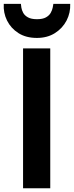

<svg xmlns="http://www.w3.org/2000/svg" viewBox="-26 -1000 394 1020"><path d="M96.5 0V-743H241V0ZM170 -798.5Q112 -798.5 71.8 -824.2Q31.5 -850 11.2 -891.2Q-9 -932.5 -6 -979.5H85Q85.5 -972.5 87.5 -959.5Q89.5 -946.5 97.2 -932Q105 -917.5 122.5 -907.8Q140 -898 170.5 -898Q201 -898 218.2 -907.8Q235.5 -917.5 243.5 -932Q251.5 -946.5 254 -959.5Q256.5 -972.5 257.5 -979.5H347Q349 -932.5 327.8 -891.2Q306.5 -850 266 -824.2Q225.5 -798.5 170 -798.5Z"/></svg>

Font: Merriweather Sans SemiBold
Style: Regular
Weight: 600
Designer: Eben Sorkin
Foundry: Eben Sorkin
Version: Version 2.001